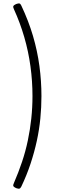

<svg xmlns="http://www.w3.org/2000/svg" viewBox="-20 -1037 346 1135"><path d="M63 43Q89 -17 110 -79.5Q131 -142 144.5 -206.5Q158 -271 165 -336.5Q172 -402 172 -469Q172 -558 160 -645.5Q148 -733 123.5 -817.5Q99 -902 63 -981Q56 -995 59 -1001Q62 -1007 75 -1013Q89 -1018 95 -1016.5Q101 -1015 106 -1004Q149 -913 175 -824.5Q201 -736 213 -647Q225 -558 225 -469Q225 -403 218.5 -336.5Q212 -270 197.5 -203.5Q183 -137 160.5 -69Q138 -1 106 66Q101 76 95 78Q89 80 75 75Q62 69 59 63Q56 57 63 43Z"/></svg>

Font: Playwrite US Modern ExtraLight
Style: Regular
Weight: 250
Designer: Veronika Burian, José Scaglione
Foundry: TypeTogether
Version: Version 1.003